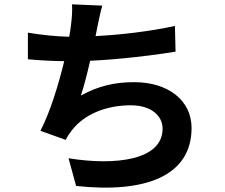

<svg xmlns="http://www.w3.org/2000/svg" viewBox="-20 -819 1040 888"><path d="M789 -699C670 -673 535 -658 422 -652L430 -693C437 -725 443 -758 453 -793L313 -799C315 -767 313 -742 308 -700C306 -686 304 -668 300 -649C241 -650 168 -658 109 -668V-545C158 -540 216 -537 277 -536C251 -429 213 -303 167 -214L284 -172C293 -190 301 -202 312 -216C370 -291 471 -332 585 -332C681 -332 732 -282 732 -224C732 -78 514 -52 297 -87L332 41C652 76 866 -5 866 -227C866 -354 759 -439 600 -439C509 -439 434 -421 354 -377C369 -422 384 -481 397 -538C530 -544 689 -563 792 -580Z"/></svg>

Font: Noto Sans Japanese Bold
Style: Bold
Weight: 700
Designer: Ryoko NISHIZUKA (kana & ideographs); Paul D. Hunt (Latin, Greek & Cyrillic); Wenlong ZHANG (bopomofo); Sandoll Communica
Foundry: Adobe Systems Incorporated
Version: Version 1.000;PS 1;hotconv 1.0.78;makeotf.lib2.5.61930